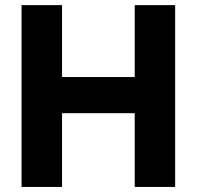

<svg xmlns="http://www.w3.org/2000/svg" viewBox="-20 -740 779 760"><path d="M65.4 0V-719.7H225.6V-435.1H513.2V-719.7H673.3V0H513.2V-292H225.6V0Z"/></svg>

Font: Reddit Sans ExtraBold
Style: Regular
Weight: 800
Designer: Stephen Hutchings
Foundry: Reddit
Version: Version 1.014; ttfautohint (v1.8.4.7-5d5b)